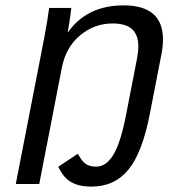

<svg xmlns="http://www.w3.org/2000/svg" viewBox="-20 -689 640 719"><path d="M322.8 9.8Q290 9.8 267.3 2.2Q244.6 -5.4 228.8 -20Q212.9 -34.7 198.2 -64.5L271.5 -113.3Q287.1 -84 302.2 -74.5Q317.4 -64.9 339.8 -64.9Q378.4 -64.9 405.8 -111.6Q433.1 -158.2 453.6 -266.6L493.2 -470.2Q498 -494.6 498 -515.1Q498 -557.6 475.1 -579.3Q452.1 -601.1 401.4 -601.1Q333.5 -601.1 280.3 -556.9Q227.1 -512.7 211.9 -437L127 0H39.1L145.5 -546.4L157.7 -616.2L164.1 -659.2H247.1Q247.1 -656.2 242.9 -626.2Q238.8 -596.2 233.4 -568.8H234.9Q306.6 -668.9 442.9 -668.9Q590.3 -668.9 590.3 -541.5Q590.3 -514.2 584 -482.9L541.5 -264.6Q513.2 -117.2 460.9 -53.7Q408.7 9.8 322.8 9.8Z"/></svg>

Font: Cousine
Style: Italic
Weight: 400
Italic angle: -12°
Monospace: yes
Designer: Steve Matteson
Foundry: Monotype Imaging Inc.
Version: Version 1.21